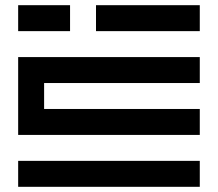

<svg xmlns="http://www.w3.org/2000/svg" viewBox="-20 -720 840 740"><path d="M50 -700V-600H250V-700ZM350 -600H750V-700H350ZM50 -500V-200H750V-300H150V-400H750V-500ZM750 0V-100H50V0Z"/></svg>

Font: Mourier
Style: Regular
Weight: 400
Designer: Eric Mourier
Foundry: Velvetyne Type Foundry
Version: Version 2.000;hotconv 1.0.109;makeotfexe 2.5.65596